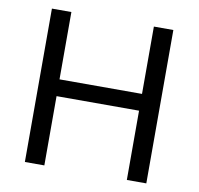

<svg xmlns="http://www.w3.org/2000/svg" viewBox="-79 -796 909 879"><g transform="rotate(10 375.0 -356.5)"><path d="M92.5 0V-713H183V-400H566.5V-713H657V0H566.5V-322H183V0Z"/></g></svg>

Font: Commissioner
Style: Regular
Weight: 400
Designer: Kostas Bartsokas
Foundry: Kostas Bartsokas
Version: Version 1.000; ttfautohint (v1.8.3)